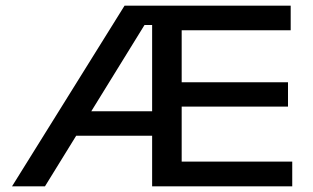

<svg xmlns="http://www.w3.org/2000/svg" viewBox="-20 -659 1108 679"><path d="M22.5 0 420.5 -639H541.5L541 -570.5H491L139 0ZM207 -179V-265.5H539V-179ZM535.5 0V-87.5H1013.5V0ZM518 0V-639H622.5V0ZM575 -282V-368H998.5V-282ZM535.5 -552V-639H1008V-552Z"/></svg>

Font: Anek Gujarati SemiExpanded Medium
Style: Regular
Weight: 500
Width: 6
Designer: Mrunmayee Ghaisas (Gujarati), Yesha Goshar (Latin)
Foundry: Ek Type
Version: Version 1.003